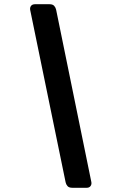

<svg xmlns="http://www.w3.org/2000/svg" viewBox="-20 -806 553 910"><path d="M323 84Q307 84 300 76Q293 68 291 58L123 -759Q121 -770 127 -778Q133 -786 146 -786H215Q230 -786 237 -778Q244 -770 246 -760L413 57Q415 68 409 76Q403 84 391 84Z"/></svg>

Font: Rubik Light SemiBold
Style: Italic
Weight: 600
Italic angle: -12°
Version: Version 2.104